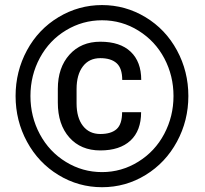

<svg xmlns="http://www.w3.org/2000/svg" viewBox="-20 -741 823 770"><path d="M545.9 -291Q545.9 -216.8 503.2 -177.2Q460.4 -137.7 382.3 -137.7Q304.2 -137.7 258.1 -189.7Q211.9 -241.7 211.9 -329.6V-384.8Q211.9 -469.7 258.5 -521.7Q305.2 -573.7 382.3 -573.7Q461.9 -573.7 504.2 -533.4Q546.4 -493.2 546.4 -420.4H470.2Q470.2 -467.3 447.8 -487.5Q425.3 -507.8 382.3 -507.8Q337.4 -507.8 312.3 -474.6Q287.1 -441.4 287.1 -383.8V-326.7Q287.1 -269 312.5 -236.3Q337.9 -203.6 382.3 -203.6Q425.8 -203.6 447.8 -223.4Q469.7 -243.2 469.7 -291ZM675.8 -356Q675.8 -437 639.2 -506.6Q602.5 -576.2 535.6 -617.9Q468.8 -659.7 389.2 -659.7Q311.5 -659.7 244.9 -619.6Q178.2 -579.6 140.1 -509.3Q102.1 -439 102.1 -356Q102.1 -272.9 139.9 -202.6Q177.7 -132.3 244.4 -91.6Q311 -50.8 389.2 -50.8Q467.3 -50.8 534.4 -92.3Q601.6 -133.8 638.7 -204.1Q675.8 -274.4 675.8 -356ZM42.5 -356Q42.5 -454.6 88.1 -539.1Q133.8 -623.5 214.6 -672.1Q295.4 -720.7 389.2 -720.7Q482.9 -720.7 563.5 -672.1Q644 -623.5 689.7 -539.1Q735.4 -454.6 735.4 -356Q735.4 -257.3 689.7 -172.9Q644 -88.4 564 -39.3Q483.9 9.8 389.2 9.8Q294.9 9.8 214.6 -39.1Q134.3 -87.9 88.4 -172.4Q42.5 -256.8 42.5 -356Z"/></svg>

Font: Vazir Medium
Style: Medium
Weight: 500
Designer: Saber Rastikerdar
Foundry: Saber Rastikerdar
Version: Version 30.0.0